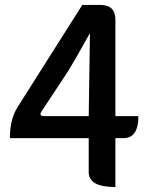

<svg xmlns="http://www.w3.org/2000/svg" viewBox="-20 -757 610 777"><path d="M148 -306Q136 -287 159 -287H339L344 -623Q281 -509 249 -459ZM447 0Q339 0 339 -60V-198H20Q20 -275 52 -325L313 -737H387Q447 -737 447 -677V-287H540Q540 -198 480 -198H447V0Z"/></svg>

Font: Swei Half Moon CJK SC
Style: Medium
Weight: 500
Version: Version 2.071